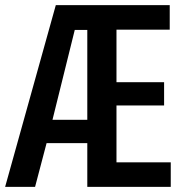

<svg xmlns="http://www.w3.org/2000/svg" viewBox="-27 -730 713 750"><path d="M-7 0 191 -710H636V-614H428V-409H614V-318H428V-96H640V0H314V-171H155L110 0ZM178 -262H314V-613H265Z"/></svg>

Font: Special Gothic Condensed One
Style: Regular
Weight: 400
Designer: Alistair McCready
Foundry: Monolith
Version: Version 1.010; ttfautohint (v1.8.4.7-5d5b)